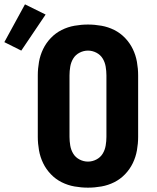

<svg xmlns="http://www.w3.org/2000/svg" viewBox="-105 -856 725 884"><path d="M300 8Q269 8 238 2.5Q207 -3 179 -17Q151 -31 129 -54Q107 -77 93.5 -105Q80 -133 74.5 -164Q69 -195 69 -226V-509Q69 -540 74.5 -571Q80 -602 93.5 -630Q107 -658 129 -681Q151 -704 179 -718Q207 -732 238 -737.5Q269 -743 300 -743Q331 -743 362 -737.5Q393 -732 421 -718Q449 -704 471 -681Q493 -658 506.5 -630Q520 -602 525.5 -571Q531 -540 531 -509V-226Q531 -195 525.5 -164Q520 -133 506.5 -105Q493 -77 471 -54Q449 -31 421 -17Q393 -3 362 2.5Q331 8 300 8ZM300 -112Q320 -112 338.5 -121.5Q357 -131 367.5 -148Q378 -165 381.5 -185.5Q385 -206 385 -226V-509Q385 -529 381.5 -549.5Q378 -570 367.5 -587Q357 -604 338.5 -613.5Q320 -623 300 -623Q280 -623 261.5 -613.5Q243 -604 232.5 -587Q222 -570 218.5 -549.5Q215 -529 215 -509V-226Q215 -206 218.5 -185.5Q222 -165 232.5 -148Q243 -131 261.5 -121.5Q280 -112 300 -112ZM-7 -623 -85 -662 10 -836 105 -789Z"/></svg>

Font: Iosevka SS04 Heavy Extended
Style: Regular
Weight: 900
Width: 7
Monospace: yes
Designer: Belleve Invis
Foundry: Belleve Invis
Version: Version 19.0.0; ttfautohint (v1.8.4)